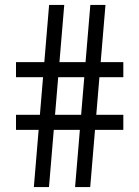

<svg xmlns="http://www.w3.org/2000/svg" viewBox="-20 -760 566 780"><path d="M285 0 347 -740H408.5L346.5 0ZM45 -232.5V-293.5H481V-232.5ZM117.5 0 179.5 -740H241L179 0ZM45 -446.5V-507.5H481V-446.5Z"/></svg>

Font: Encode Sans SC Condensed
Style: Regular
Weight: 400
Width: 3
Designer: Multiple Designers
Foundry: Impallari Type
Version: Version 3.002